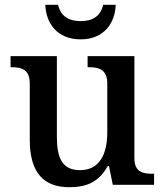

<svg xmlns="http://www.w3.org/2000/svg" viewBox="-20 -770 686 800"><path d="M316 -606C414 -606 460 -675 462 -750H410C399 -702 365 -682 316 -682C267 -682 233 -702 222 -750H169C171 -675 217 -606 316 -606ZM268 10C332 10 388 -5 429 -78H434L450 0H622V-46H617C575 -46 540 -53 540 -111V-536H345V-490H348C391 -490 427 -482 427 -421V-220C427 -124 393 -61 313 -61C239 -61 217 -113 217 -199V-536H24V-490H27C72 -490 104 -480 104 -421V-187C104 -50 163 10 268 10Z"/></svg>

Font: Noto Naskh Arabic UI Medium
Style: Regular
Weight: 500
Designer: Monotype Design Team, David Williams, Mohamad Dakak and Nizar Qandah
Foundry: Monotype Imaging Inc.
Version: Version 2.014